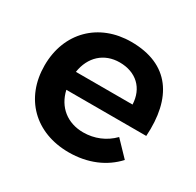

<svg xmlns="http://www.w3.org/2000/svg" viewBox="-124 -678 839 822"><g transform="rotate(30 296.0 -267.0)"><path d="M304 -539C144 -539 32 -429 32 -266C32 -105 141 5 307 5C401 5 479 -29 532 -87L462 -160C424 -121 373 -100 318 -100C240 -100 182 -146 165 -222H560C573 -416 492 -539 304 -539ZM442 -309H162C174 -388 228 -438 305 -438C386 -438 439 -388 442 -309Z"/></g></svg>

Font: Montserrat_SPRD_medium Medium
Style: Regular
Weight: 400
Designer: Julieta Ulanovsky edited by Nelly Hempel
Foundry: Julieta Ulanovsky
Version: Version 4.000;PS 004.000;hotconv 1.0.88;makeotf.lib2.5.64775